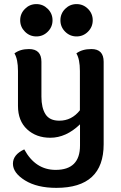

<svg xmlns="http://www.w3.org/2000/svg" viewBox="-20 -659 586 928"><path d="M366.7 -58.1Q299.3 6.8 223.1 6.8Q155.3 6.8 111.1 -33.9Q66.9 -74.7 66.9 -147V-315.9Q66.9 -373 49.8 -400.9Q77.1 -421.9 120.1 -421.9Q180.2 -421.9 180.2 -360.4V-191.9Q180.2 -137.7 200 -106.7Q219.7 -75.7 266.6 -75.7Q326.7 -75.7 366.2 -126V-315.9Q366.2 -373 349.1 -400.9Q376.5 -421.9 421.9 -421.9Q481 -421.9 481 -360.4V38.1Q481 249 252.4 249Q159.2 249 100.8 212.9Q42.5 176.8 42.5 132.3Q42.5 88.4 97.2 63Q150.9 162.1 249 162.1Q366.7 162.1 366.7 44.4ZM350.1 -482.9Q317.9 -482.9 294.9 -505.9Q272 -528.8 272 -561Q272 -593.3 294.9 -616.2Q317.9 -639.2 350.1 -639.2Q382.3 -639.2 405.3 -616.2Q428.2 -593.3 428.2 -561Q428.2 -528.8 405.3 -505.9Q382.3 -482.9 350.1 -482.9ZM155.8 -482.9Q123.5 -482.9 100.6 -505.9Q77.6 -528.8 77.6 -561Q77.6 -593.3 100.6 -616.2Q123.5 -639.2 155.8 -639.2Q188 -639.2 210.9 -616.2Q233.9 -593.3 233.9 -561Q233.9 -528.8 210.9 -505.9Q188 -482.9 155.8 -482.9Z"/></svg>

Font: Bainsley
Style: Bold
Weight: 700
Designer: Paul James MIller
Foundry: High-Logic / Made with FontCreator
Version: Version 1.411;March 28, 2021;FontCreator 13.0.0.2683 64-bit